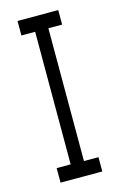

<svg xmlns="http://www.w3.org/2000/svg" viewBox="-101 -669 452 715"><g transform="rotate(-15 125.0 -311.5)"><path d="M41 0V-56H95V-567H42V-623H199V-567H146V-55H202V0Z"/></g></svg>

Font: Inconsolata UltraCondensed
Style: Regular
Weight: 400
Width: 1
Monospace: yes
Designer: Raph Levien, Cyreal, Brenton Simpson
Foundry: Raph Levien, Cyreal, Google
Version: Version 3.000; ttfautohint (v1.8.2.53-6de2)